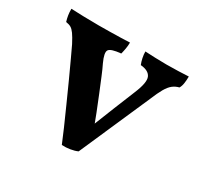

<svg xmlns="http://www.w3.org/2000/svg" viewBox="-108 -593 762 735"><g transform="rotate(30 273.0 -226.0)"><path d="M242 9Q232 -16 215.5 -53.5Q199 -91 179.5 -134.5Q160 -178 141 -220Q122 -262 106.5 -295Q91 -328 83 -345Q70 -370 61 -382.5Q52 -395 43.5 -400Q35 -405 21 -407Q17 -420 15 -432.5Q13 -445 13 -461Q35 -460 67 -459Q99 -458 135 -458Q159 -458 184.5 -458.5Q210 -459 233 -459.5Q256 -460 272 -461Q272 -447 269.5 -433Q267 -419 264 -408Q220 -404 212 -391.5Q204 -379 222 -340Q231 -322 242.5 -294Q254 -266 268 -232Q282 -198 295.5 -163.5Q309 -129 320 -97H299Q324 -160 344 -210Q364 -260 383 -306Q406 -361 396.5 -382.5Q387 -404 351 -407Q346 -419 343 -433.5Q340 -448 340 -461Q360 -460 385 -459Q410 -458 435 -458Q461 -458 487 -459Q513 -460 532 -461Q532 -446 530 -431.5Q528 -417 522 -407Q506 -403 494 -393.5Q482 -384 471 -365Q460 -346 446 -312L310 -2Q297 4 278.5 7Q260 10 242 9Z"/></g></svg>

Font: Vollkorn SemiBold
Style: Regular
Weight: 600
Designer: Friedrich Althausen
Foundry: Friedrich Althausen
Version: Version 5.000